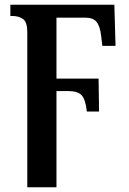

<svg xmlns="http://www.w3.org/2000/svg" viewBox="-20 -556 547 816"><path d="M96 -420Q96 -462 78 -475Q60 -488 33 -488H24V-536H466L471 -361H415L410 -403Q405 -446 390 -463.5Q375 -481 342 -481H220V-222H399L401 -82H349Q344 -131 328 -150Q312 -169 270 -169H220V240H96Z"/></svg>

Font: Noto Serif SemiCondensed SemiBold
Style: Regular
Weight: 600
Width: 4
Designer: Monotype Design Team
Foundry: Monotype Imaging Inc.
Version: Version 2.013; ttfautohint (v1.8.4.7-5d5b)